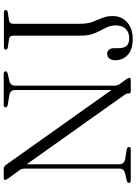

<svg xmlns="http://www.w3.org/2000/svg" viewBox="133 -874 751 1058"><g transform="rotate(-90 509.0 -344.5)"><path d="M229 -10.5Q229 0 216.5 0H43Q30.5 0 30.5 -10.5Q30.5 -18 43 -22L85 -31.5Q96.5 -35 103 -42Q109.5 -49 109.5 -63V-579Q109.5 -591.5 108 -598.2Q106.5 -605 100.5 -613L54 -677Q47 -686.5 47 -692Q47 -700 57 -700H110Q121.5 -700 132.5 -684L542.5 -106.5V-637Q542.5 -662 516.5 -668.5L459.5 -678Q447 -682 447 -689.5Q447 -700 459.5 -700H633Q645.5 -700 645.5 -689.5Q645.5 -682 633 -678L591 -668.5Q566.5 -662 566.5 -637V-90Q566.5 -74.5 573.5 -64L601 -25.5Q609.5 -12.5 609.5 -8.5Q609.5 0 598 0H535.5Q523.5 0 523.5 -10.5Q523.5 -18 522 -23Q520.5 -28 514 -37L133.5 -573V-63Q133.5 -38 158.5 -31.5L216.5 -22Q229 -18 229 -10.5ZM950 -100Q950 -49 914.8 -19Q879.5 11 824 11Q766.5 11 736.5 -16.2Q706.5 -43.5 706.5 -85.5Q706.5 -105.5 716 -117.8Q725.5 -130 743 -130Q756 -130 764.5 -119.5Q773 -109 773 -92.5V-66.5Q773 -40 785 -24.2Q797 -8.5 828.5 -8.5Q859.5 -8.5 879 -27.5Q898.5 -46.5 898.5 -84Q898.5 -107 890 -126.5Q881.5 -146 870.2 -166.8Q859 -187.5 850.5 -213.2Q842 -239 842 -275.5V-647.5Q842 -667.5 824 -670.5L777 -677.5Q765 -680 765 -689Q765 -699 778 -699H970.5Q983.5 -699 983.5 -689Q983.5 -680.5 971 -677.5L926.5 -671Q907.5 -667 907.5 -648.5V-280Q907.5 -238 918 -210.5Q928.5 -183 939.2 -158Q950 -133 950 -100Z"/></g></svg>

Font: Fraunces 144pt S050 Light
Style: Regular
Weight: 300
Version: Version 1.000; ttfautohint (v1.8.3)